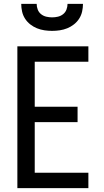

<svg xmlns="http://www.w3.org/2000/svg" viewBox="-20 -975 540 995"><path d="M70 0V-735H438V-655H160V-422H382V-342H160V-80H438V0ZM250 -815Q230 -815 210 -818Q190 -821 171.5 -828.5Q153 -836 137 -848.5Q121 -861 110 -878Q99 -895 94.5 -915Q90 -935 90 -955H170Q170 -940 175.5 -925.5Q181 -911 193 -901.5Q205 -892 220 -888.5Q235 -885 250 -885Q265 -885 280 -888.5Q295 -892 307 -901.5Q319 -911 324.5 -925.5Q330 -940 330 -955H410Q410 -935 405.5 -915Q401 -895 390 -878Q379 -861 363 -848.5Q347 -836 328.5 -828.5Q310 -821 290 -818Q270 -815 250 -815Z"/></svg>

Font: Iosevka SS04 Medium
Style: Regular
Weight: 500
Monospace: yes
Designer: Belleve Invis
Foundry: Belleve Invis
Version: Version 19.0.0; ttfautohint (v1.8.4)